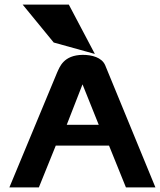

<svg xmlns="http://www.w3.org/2000/svg" viewBox="-20 -820 702 840"><path d="M281 -800H79L215 -634L395 -584ZM440 -535C425 -569 382 -580 342 -580C257 -579 241 -526 230 -503L21 0H150L224 -183H457L531 0H660ZM341 -451 412 -274H272Z"/></svg>

Font: Charger
Style: Hemi
Weight: 900
Designer: Jasper
Foundry: Cannot Into Space Fonts
Version: Version 0.99